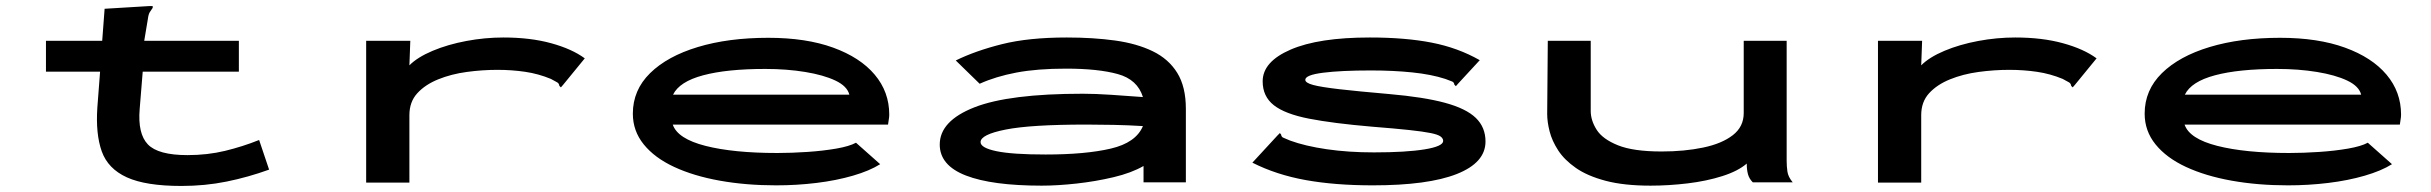

<svg xmlns="http://www.w3.org/2000/svg" viewBox="-20 -603 8040 635"><path d="M132 -468H318L326 -574L475 -583H485V-577Q480 -570 475.5 -563Q471 -556 469 -540L457 -468H770V-366H452L442 -243Q435 -161 469 -125.5Q503 -90 600 -90Q666 -90 724 -104Q782 -118 837 -140L870 -42Q801 -17 729.5 -2.5Q658 12 580 12Q462 12 399.5 -16.5Q337 -45 316.5 -102.5Q296 -160 302 -248L311 -366H132Z M1191 -468H1337L1334 -387Q1361 -414 1411 -435Q1461 -456 1522.5 -467.5Q1584 -479 1645 -479Q1734 -479 1803 -460Q1872 -441 1914 -410L1842 -322L1835 -314L1830 -319Q1829 -327 1823 -330.5Q1817 -334 1802 -342Q1761 -359 1717 -365.5Q1673 -372 1625 -372Q1575 -372 1523.5 -365Q1472 -358 1429 -340.5Q1386 -323 1360 -294.5Q1334 -266 1334 -222V1H1191Z M2547 10Q2447 10 2360.5 -5.5Q2274 -21 2209.5 -51Q2145 -81 2109 -125.5Q2073 -170 2073 -227Q2073 -305 2130 -361Q2187 -417 2288 -447.5Q2389 -478 2521 -478Q2646 -478 2735.5 -445.5Q2825 -413 2873 -356Q2921 -299 2921 -224Q2921 -216 2919.5 -208Q2918 -200 2917 -191H2205Q2221 -144 2313.5 -120.5Q2406 -97 2551 -97Q2598 -97 2650 -100.5Q2702 -104 2745.5 -111.5Q2789 -119 2811 -131L2891 -60Q2856 -38 2801 -22Q2746 -6 2680.5 2Q2615 10 2547 10ZM2206 -290H2789Q2782 -318 2743 -336.5Q2704 -355 2643 -365Q2582 -375 2511 -375Q2384 -375 2305.5 -354Q2227 -333 2206 -290Z M3425 11Q3261 11 3174.5 -22.5Q3088 -56 3088 -125Q3088 -203 3202.5 -248Q3317 -293 3561 -293Q3602 -293 3654.5 -289.5Q3707 -286 3760 -282Q3742 -340 3677 -358Q3612 -376 3506 -376Q3410 -376 3341.5 -363Q3273 -350 3220 -326L3141 -403Q3206 -435 3294 -457Q3382 -479 3508 -479Q3596 -479 3668 -469Q3740 -459 3792.5 -433.5Q3845 -408 3873.5 -362Q3902 -316 3902 -243V0H3762V-54Q3722 -31 3663 -17Q3604 -3 3541 4Q3478 11 3425 11ZM3223 -133Q3223 -114 3275.5 -103Q3328 -92 3438 -92Q3570 -92 3653.5 -111.5Q3737 -131 3760 -186Q3712 -189 3662.5 -190Q3613 -191 3573 -191Q3389 -191 3306 -174.5Q3223 -158 3223 -133Z M4520 10Q4395 10 4298 -7.5Q4201 -25 4122 -65L4205 -155L4213 -163L4217 -158Q4218 -150 4224.5 -147.5Q4231 -145 4247 -138Q4296 -120 4367.5 -109.5Q4439 -99 4524 -99Q4630 -99 4691.5 -109Q4753 -119 4753 -137Q4753 -145 4744.5 -151.5Q4736 -158 4711.5 -163Q4687 -168 4640.5 -173Q4594 -178 4518 -184Q4389 -195 4309.5 -210.5Q4230 -226 4193 -255Q4156 -284 4156 -334Q4156 -399 4248.5 -439Q4341 -479 4510 -479Q4628 -479 4715 -462Q4802 -445 4874 -404L4802 -326L4795 -318L4790 -323Q4789 -331 4782.5 -333.5Q4776 -336 4760 -342Q4714 -357 4651 -363.5Q4588 -370 4514 -370Q4415 -370 4356 -362.5Q4297 -355 4297 -339Q4297 -329 4323 -322Q4349 -315 4409.5 -308Q4470 -301 4574 -292Q4689 -282 4759 -263Q4829 -244 4861 -213Q4893 -182 4893 -135Q4893 -65 4798 -27.5Q4703 10 4520 10Z M5439 11Q5351 11 5290.5 -5Q5230 -21 5192 -47.5Q5154 -74 5133.5 -105.5Q5113 -137 5105 -168.5Q5097 -200 5097 -226L5099 -468H5241V-236Q5241 -205 5260.5 -174Q5280 -143 5331 -122.5Q5382 -102 5475 -102Q5551 -102 5613 -115Q5675 -128 5711 -156Q5747 -184 5747 -229V-468H5889V-71Q5889 -53 5891.5 -35.5Q5894 -18 5909 0H5777Q5765 -12 5761 -27Q5757 -42 5757 -62Q5728 -37 5676 -20.5Q5624 -4 5561.5 3.5Q5499 11 5439 11Z M6191 -468H6337L6334 -387Q6361 -414 6411 -435Q6461 -456 6522.5 -467.5Q6584 -479 6645 -479Q6734 -479 6803 -460Q6872 -441 6914 -410L6842 -322L6835 -314L6830 -319Q6829 -327 6823 -330.5Q6817 -334 6802 -342Q6761 -359 6717 -365.5Q6673 -372 6625 -372Q6575 -372 6523.5 -365Q6472 -358 6429 -340.5Q6386 -323 6360 -294.5Q6334 -266 6334 -222V1H6191Z M7547 10Q7447 10 7360.5 -5.5Q7274 -21 7209.5 -51Q7145 -81 7109 -125.5Q7073 -170 7073 -227Q7073 -305 7130 -361Q7187 -417 7288 -447.5Q7389 -478 7521 -478Q7646 -478 7735.5 -445.5Q7825 -413 7873 -356Q7921 -299 7921 -224Q7921 -216 7919.5 -208Q7918 -200 7917 -191H7205Q7221 -144 7313.5 -120.5Q7406 -97 7551 -97Q7598 -97 7650 -100.5Q7702 -104 7745.5 -111.5Q7789 -119 7811 -131L7891 -60Q7856 -38 7801 -22Q7746 -6 7680.5 2Q7615 10 7547 10ZM7206 -290H7789Q7782 -318 7743 -336.5Q7704 -355 7643 -365Q7582 -375 7511 -375Q7384 -375 7305.5 -354Q7227 -333 7206 -290Z"/></svg>

Font: Inconsolata UltraExpanded ExtraBold
Style: Regular
Weight: 800
Width: 9
Monospace: yes
Designer: Raph Levien, Cyreal, Brenton Simpson
Foundry: Raph Levien, Cyreal, Google
Version: Version 3.001; ttfautohint (v1.8.2.53-6de2)